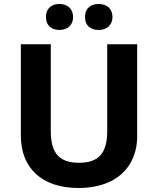

<svg xmlns="http://www.w3.org/2000/svg" viewBox="-20 -937 796 967"><path d="M211.4 -851.1C211.4 -810.1 237.8 -786.1 279.3 -786.1C321.8 -786.1 348.1 -812 348.1 -851.1C348.1 -890.6 322.3 -917 279.3 -917C237.8 -917 211.4 -893.6 211.4 -851.1ZM408.2 -851.1C408.2 -806.6 438 -786.1 477.1 -786.1C518.6 -786.1 546.4 -811.5 546.4 -851.1C546.4 -892.1 519.5 -917 477.1 -917C438 -917 408.2 -896.5 408.2 -851.1ZM520 -713.9V-277.8C520 -167 478 -117.2 378.9 -117.2C276.9 -117.2 235.8 -167 235.8 -276.9V-713.9H85V-253.9C85 -90.3 191.4 9.8 375 9.8C436 9.8 488.8 -1 533.2 -22C622.6 -64.5 670.9 -146.5 670.9 -252V-713.9Z"/></svg>

Font: Open Sans bold
Style: Bold
Weight: 700
Foundry: Ascender Corporation
Version: Version 1.100;PS 001.100;hotconv 1.0.88;makeotf.lib2.5.64775